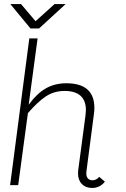

<svg xmlns="http://www.w3.org/2000/svg" viewBox="-20 -920 621 950"><path d="M407 -63Q407 -45 415.5 -36.5Q424 -28 438 -28Q456 -28 471 -45L499 -21Q474 10 436 10Q404 10 385 -9.5Q366 -29 366 -63Q366 -73 367 -78L403 -349Q405 -367 405 -375Q405 -423 378 -446.5Q351 -470 300 -470Q247 -470 206 -442.5Q165 -415 118 -360L70 -4H30L125 -730H166L122 -402Q162 -457 206.5 -482.5Q251 -508 308 -508Q447 -508 447 -386Q447 -370 444 -350L408 -75Q407 -71 407 -63ZM84 -900 156 -815 250 -900H305L173 -779H131L31 -900Z"/></svg>

Font: Bellota Light
Style: Italic
Weight: 300
Italic angle: -7.5°
Designer: Kemie Guaida
Foundry: Kemie Guaida
Version: Version 4.001